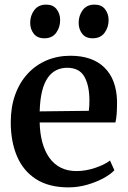

<svg xmlns="http://www.w3.org/2000/svg" viewBox="-20 -799 554 830"><path d="M276 11Q191.5 11 136 -24.5Q80.5 -60 53.5 -123.5Q26.5 -187 26.5 -270.5Q26.5 -337 45.8 -390Q65 -443 99.8 -480.5Q134.5 -518 181.5 -538Q228.5 -558 284.5 -558Q379 -558 431.2 -507.2Q483.5 -456.5 486 -361.5Q486 -330.5 484.5 -308.2Q483 -286 479 -269.5H151.5Q152.5 -222.5 163 -183.8Q173.5 -145 193.2 -117.2Q213 -89.5 242.2 -74.5Q271.5 -59.5 310.5 -59.5Q351 -59.5 392 -73.5Q433 -87.5 455.5 -105L474.5 -63Q457.5 -45 426.5 -28.2Q395.5 -11.5 356.2 -0.2Q317 11 276 11ZM151.5 -317.5 364 -320Q365.5 -330.5 366 -342.5Q366.5 -354.5 366.5 -365Q366.5 -429 344.8 -467.5Q323 -506 270 -506Q245 -506 223.8 -495.8Q202.5 -485.5 186.8 -463.2Q171 -441 162 -405Q153 -369 151.5 -317.5ZM171 -633.5Q141.5 -633.5 126 -653.2Q110.5 -673 110.5 -700.5Q110.5 -731.5 128.2 -755.2Q146 -779 179 -779H180Q209.5 -779 224.8 -759.2Q240 -739.5 240 -712Q240 -681 222.8 -657.2Q205.5 -633.5 172 -633.5ZM380 -633.5Q350.5 -633.5 335.2 -653.2Q320 -673 320 -700.5Q320 -731.5 337.5 -755.2Q355 -779 388 -779H389Q419 -779 434.2 -759.2Q449.5 -739.5 449.5 -712Q449.5 -681 432 -657.2Q414.5 -633.5 381 -633.5Z"/></svg>

Font: Merriweather 48pt SemiBold
Style: Regular
Weight: 600
Version: Version 2.100